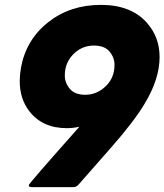

<svg xmlns="http://www.w3.org/2000/svg" viewBox="-20 -768 675 788"><path d="M281 0H110Q98 0 98 -8Q98 -14 306 -248Q281 -242 254 -242Q154 -242 100 -312Q61 -363 61 -435Q61 -461 66 -490Q87 -605 177.5 -676.5Q268 -748 394 -748Q520 -748 585 -672Q635 -614 635 -534Q635 -444 574 -343Q530 -269 433 -159L302 -10Q293 0 281 0ZM330 -379Q372 -379 406 -407Q450 -443 450 -502Q450 -532 429.5 -556.5Q409 -581 365 -581Q322 -581 289 -553Q246 -516 246 -458Q246 -428 266.5 -403.5Q287 -379 330 -379Z"/></svg>

Font: YamahaIndonesia935. App XBold
Style: Italic
Weight: 800
Italic angle: -10°
Designer: Dalton Maag Ltd
Foundry: Dalton Maag Ltd
Version: Version 1.002; January 01, 2024; Regular/Italic